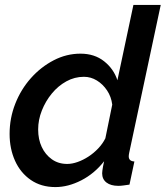

<svg xmlns="http://www.w3.org/2000/svg" viewBox="-20 -750 673 780"><path d="M205 10Q147 10 105 -19Q63 -48 41 -97Q19 -146 19 -206Q19 -270 42 -328.5Q65 -387 105.5 -432.5Q146 -478 198 -505Q250 -532 307 -532Q364 -532 403 -501Q442 -470 457 -424L522 -730H633L505 -130Q504 -125 503.5 -121.5Q503 -118 503 -115Q503 -95 526 -94L506 0Q492 2 481 3.5Q470 5 461 5Q430 5 412.5 -8.5Q395 -22 395 -46Q395 -51 396 -57.5Q397 -64 398.5 -73.5Q400 -83 403 -95Q364 -45 310.5 -17.5Q257 10 205 10ZM253 -84Q273 -84 295.5 -92Q318 -100 339.5 -114Q361 -128 379 -147Q397 -166 408 -188L436 -325Q432 -357 415 -382.5Q398 -408 373.5 -423Q349 -438 321 -438Q283 -438 249.5 -419.5Q216 -401 190.5 -370Q165 -339 150 -301Q135 -263 135 -224Q135 -184 149.5 -153Q164 -122 190.5 -103Q217 -84 253 -84Z"/></svg>

Font: Raleway Thin SemiBold
Style: Italic
Weight: 600
Italic angle: -12°
Version: Version 4.026